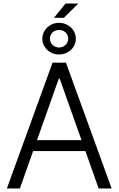

<svg xmlns="http://www.w3.org/2000/svg" viewBox="-20 -1059 666 1079"><path d="M18.6 0 275.4 -707H350.6L607.4 0H534.2L460 -210H166L91.8 0ZM438 -271.5 315.4 -617.2H310.5L188 -271.5ZM348.6 -1039.1H419.9L338.9 -959H283.2ZM217.8 -841.8Q217.8 -865.7 230.5 -886.2Q243.2 -906.7 264.6 -918.7Q286.1 -930.7 311.5 -930.7Q337.4 -930.7 359.1 -918.7Q380.9 -906.7 393.6 -886.2Q406.2 -865.7 406.2 -841.8Q406.2 -817.4 393.6 -796.9Q380.9 -776.4 359.1 -764.6Q337.4 -752.9 311.5 -752.9Q286.1 -752.9 264.6 -764.6Q243.2 -776.4 230.5 -796.9Q217.8 -817.4 217.8 -841.8ZM363.3 -841.8Q363.3 -862.3 348.6 -876.5Q334 -890.6 311.5 -890.6Q289.6 -890.6 275.1 -876.5Q260.7 -862.3 260.7 -841.8Q260.7 -820.8 275.4 -806.6Q290 -792.5 311.5 -792Q333.5 -792.5 348.4 -806.6Q363.3 -820.8 363.3 -841.8Z"/></svg>

Font: Pretendard JP Light
Style: Regular
Weight: 300
Designer: Base glyphs from Inter by Rasmus Andersson; Hangeul glyphs from Noto Sans CJK(Source Han Sans) by Jang Soo-young and Kan
Foundry: Kil Hyung-jin
Version: Version 1.309